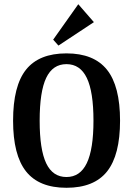

<svg xmlns="http://www.w3.org/2000/svg" viewBox="-20 -878 632 910"><path d="M42 -306Q42 -471 103.5 -548Q165 -625 295 -625Q425 -625 487 -547.5Q549 -470 549 -306Q549 -143 487.5 -65.5Q426 12 295 12Q165 12 103.5 -65.5Q42 -143 42 -306ZM423 -306Q423 -443 391.5 -508.5Q360 -574 295 -574Q230 -574 199 -509Q168 -444 168 -306Q168 -169 199 -104Q230 -39 295 -39Q360 -39 391.5 -105Q423 -171 423 -306ZM351 -858 425 -773 257 -662 232 -690Z"/></svg>

Font: Arya
Style: Bold
Weight: 700
Designer: Eduardo Rodriguez Tunni, Modular Infotech
Foundry: Eduardo Rodriguez Tunni, Modular Infotech
Version: Version 1.002